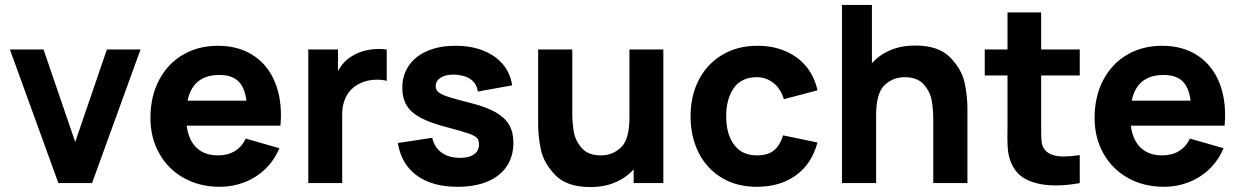

<svg xmlns="http://www.w3.org/2000/svg" viewBox="-20 -740 5012 776"><path d="M352 0H216L20 -540H156L284 -166L412 -540H548Z M734.5 -232Q742 -174 774.2 -143Q806.5 -112 861 -112Q900.5 -112 929.2 -129.5Q958 -147 973 -180L1109 -141Q1089 -92.5 1052.5 -57.2Q1016 -22 968.5 -3.5Q921 15 869 15Q787 15 723.2 -20.5Q659.5 -56 623.8 -119.5Q588 -183 588 -263Q588 -350 622.8 -416.2Q657.5 -482.5 719.5 -518.8Q781.5 -555 861 -555Q939 -555 996.5 -520.5Q1054 -486 1084.8 -422.5Q1115.5 -359 1115.5 -273.5Q1115.5 -260 1113.5 -232ZM738 -333H976Q969 -387.5 942.8 -412.2Q916.5 -437 867 -437Q759.5 -437 738 -333Z M1512 -542Q1529 -542 1543 -540V-413Q1527.5 -418 1504.5 -418Q1466.5 -418 1437 -404Q1401 -387.5 1382 -355Q1363 -322.5 1363 -276V0H1226V-540H1346V-453Q1368.5 -493.5 1404 -514Q1449.5 -542 1512 -542Z M1588 -162 1727 -183Q1735.5 -144.5 1764.8 -123.2Q1794 -102 1839 -102Q1875.5 -102 1895.8 -116.2Q1916 -130.5 1916 -156Q1916 -173 1907.8 -182.2Q1899.5 -191.5 1873.8 -200.5Q1848 -209.5 1786 -226Q1719 -243 1680 -264Q1641 -285 1623.5 -314Q1606 -343 1606 -385Q1606 -436.5 1632.5 -475Q1659 -513.5 1707.5 -534.2Q1756 -555 1821 -555Q1884 -555 1933.2 -535.5Q1982.5 -516 2012.8 -479.8Q2043 -443.5 2050 -395L1911 -370Q1907.5 -400 1885 -417.5Q1862.5 -435 1824 -438L1813.5 -438.5Q1780.5 -438.5 1760.8 -426Q1741 -413.5 1741 -392Q1741 -377.5 1751 -368.2Q1761 -359 1790 -349.2Q1819 -339.5 1885 -323Q1947 -307 1984 -285.8Q2021 -264.5 2038 -235Q2055 -205.5 2055 -163Q2055 -108 2028 -67.8Q2001 -27.5 1950 -6.2Q1899 15 1829 15Q1727 15 1664.2 -31Q1601.5 -77 1588 -162Z M2524 -540H2661V0H2541V-55.5Q2510.5 -21.5 2466.5 -2.8Q2422.5 16 2366 16Q2271 16 2224.2 -32.5Q2177.5 -81 2166.2 -135Q2155 -189 2155 -237V-540H2293V-285Q2293 -244 2299 -208Q2305 -172 2330.8 -142Q2356.5 -112 2409 -112Q2456 -112 2490 -144.2Q2524 -176.5 2524 -266Z M2771 -270Q2771 -352 2804.2 -416.8Q2837.5 -481.5 2898.8 -518.2Q2960 -555 3041 -555Q3104 -555 3154.8 -533.2Q3205.5 -511.5 3238.8 -470.8Q3272 -430 3284 -375L3148 -339Q3136 -380.5 3106.5 -404.2Q3077 -428 3039 -428Q2977 -428 2946 -384.5Q2915 -341 2915 -270Q2915 -197.5 2947 -154.8Q2979 -112 3039 -112Q3083 -112 3107.8 -132Q3132.5 -152 3145 -193L3284 -164Q3261 -78 3197 -31.5Q3133 15 3039 15Q2957 15 2896.2 -22Q2835.5 -59 2803.2 -123.8Q2771 -188.5 2771 -270Z M3890 -303V0H3752V-255Q3752 -296 3746 -332Q3740 -368 3714.2 -398Q3688.5 -428 3636 -428Q3589 -428 3555 -395.8Q3521 -363.5 3521 -274V0H3383V-720H3504V-484.5Q3534.5 -518.5 3578.5 -537.2Q3622.5 -556 3679 -556Q3774 -556 3820.8 -507.5Q3867.5 -459 3878.8 -405Q3890 -351 3890 -303Z M4188 -435V-237V-208.5Q4188 -182.5 4190 -166.5Q4192 -150.5 4199 -140Q4219.5 -107.5 4280 -107.5Q4303 -107.5 4344 -113V0Q4292 9.5 4247 9.5Q4186 9.5 4141 -8.8Q4096 -27 4074 -67Q4060.5 -92 4056 -118Q4051.5 -144 4051.5 -179.5L4052 -229V-435H3960V-540H4052V-690H4188V-540H4344V-435Z M4550.5 -232Q4558 -174 4590.2 -143Q4622.5 -112 4677 -112Q4716.5 -112 4745.2 -129.5Q4774 -147 4789 -180L4925 -141Q4905 -92.5 4868.5 -57.2Q4832 -22 4784.5 -3.5Q4737 15 4685 15Q4603 15 4539.2 -20.5Q4475.5 -56 4439.8 -119.5Q4404 -183 4404 -263Q4404 -350 4438.8 -416.2Q4473.5 -482.5 4535.5 -518.8Q4597.5 -555 4677 -555Q4755 -555 4812.5 -520.5Q4870 -486 4900.8 -422.5Q4931.5 -359 4931.5 -273.5Q4931.5 -260 4929.5 -232ZM4554 -333H4792Q4785 -387.5 4758.8 -412.2Q4732.5 -437 4683 -437Q4575.5 -437 4554 -333Z"/></svg>

Font: Hauora ExtraBold
Style: Regular
Weight: 800
Designer: Wayne Shih
Foundry: WCYS
Version: Version 1.001